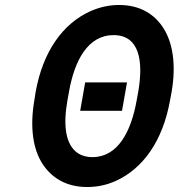

<svg xmlns="http://www.w3.org/2000/svg" viewBox="-20 -741 717 771"><path d="M470 -296 490 -410H322L302 -296ZM663 -339 669 -371C688 -481 674 -568 637 -627C603 -681 546 -721 458 -721C418 -721 379 -712 343 -696C232 -646 152 -534 123 -371L118 -339C99 -229 113 -142 150 -84C185 -30 242 10 330 10C370 10 408 2 444 -14C555 -64 634 -176 663 -339ZM351 -110C329 -110 310 -115 294 -125C242 -159 233 -239 251 -339L257 -372C279 -498 333 -600 436 -600C539 -600 557 -498 535 -372L529 -339C507 -214 454 -110 351 -110Z"/></svg>

Font: Asimov
Style: NarIt
Weight: 500
Designer: Google
Version: Version 2.000980; 2014